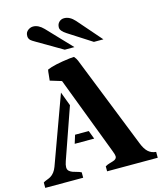

<svg xmlns="http://www.w3.org/2000/svg" viewBox="-154 -1045 963 1143"><g transform="rotate(-15 327.5 -473.5)"><path d="M242.2 -588.4 171.9 -609.9Q174.8 -630.4 175.8 -646.7Q176.8 -663.1 179.7 -675.8Q222.2 -694.8 320.8 -707Q336.4 -709 348.1 -709Q360.4 -694.3 365.7 -681.2L591.8 -111.8Q606.4 -74.2 625.7 -56.4Q645 -38.6 674.3 -36.1V0H362.3V-30.8Q374.5 -38.1 387.5 -41.7Q400.4 -45.4 411.1 -48.8Q434.6 -55.7 434.6 -73.2Q434.6 -83 425.3 -106.9ZM250.5 -437.5 140.6 -123Q132.8 -101.1 132.8 -86.4Q132.8 -71.8 141.1 -63.7Q149.4 -55.7 161.9 -51Q174.3 -46.4 188.5 -43Q202.6 -39.6 214.8 -33.2V0H-19V-33.2Q-9.3 -39.6 2.2 -43.5Q13.7 -47.4 25.4 -53.7Q52.7 -69.8 66.4 -106.9L218.3 -523.9ZM338.4 -208H218.3L234.4 -259.8H318.8ZM485.8 -764.6 342.3 -856.9Q306.2 -879.9 306.2 -900.9Q306.2 -921.9 319.1 -934.3Q332 -946.8 350.1 -946.8Q384.8 -946.8 415.5 -912.6L544.4 -764.6ZM306.2 -764.6 153.3 -854Q128.4 -868.2 122.6 -874Q111.3 -885.3 111.3 -899.9Q111.3 -914.6 116 -922.4Q120.6 -930.2 127.4 -935.5Q142.6 -946.8 159.2 -946.8Q191.9 -946.8 223.1 -914.6L365.7 -764.6Z"/></g></svg>

Font: Stardos Stencil
Style: Bold
Weight: 700
Designer: vernon adams
Foundry: vernon adams
Version: Version 1.000